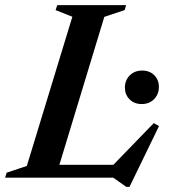

<svg xmlns="http://www.w3.org/2000/svg" viewBox="-47 -695 660 751"><path d="M361 -629 170 0H-27L-21 -19.5L58 -46L236 -629.5L170.5 -655.5L177 -675H446.5L440.5 -655.5ZM382 -35.5 554.5 -213.5 575 -202 459.5 36H447L396 0H96.5L113.5 -50.5H428.5ZM507 -288Q478 -288 459.8 -306.5Q441.5 -325 441.5 -352Q441.5 -381 460.5 -400Q479.5 -419 509 -419Q538.5 -419 556.5 -400.8Q574.5 -382.5 574.5 -355Q574.5 -326.5 555.8 -307.2Q537 -288 507 -288Z"/></svg>

Font: Newsreader 24pt SemiBold
Style: Italic
Weight: 600
Italic angle: -17°
Designer: Hugues Gentile
Foundry: Production Type
Version: Version 1.003